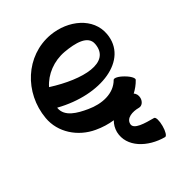

<svg xmlns="http://www.w3.org/2000/svg" viewBox="-193 -698 1014 1088"><g transform="rotate(-30 314.0 -153.5)"><path d="M588 200C588 165 580 137 569 137C509 137 436 137 435 99C434 60 480 44 524 44C544 44 559 24 559 0C559 -18 550 -34 538 -40C557 -58 574 -78 587 -102C593 -111 573 -133 543 -150C513 -168 485 -174 479 -165C440 -96 353 -79 272 -93C206 -104 134 -123 123 -185V-188C376 -124 609 -222 576 -408C555 -527 424 -586 296 -564C116 -532 5 -353 37 -170C55 -65 144 12 250 30C289 37 328 38 365 34C353 54 347 76 347 101C350 203 457 262 569 262C580 262 588 235 588 200ZM318 -441C393 -454 479 -457 490 -392C514 -257 331 -252 141 -312C173 -377 239 -427 318 -441Z"/></g></svg>

Font: Nupuram
Style: Bold
Weight: 700
Designer: Santhosh Thottingal (santhosh.thottingal@gmail.com)
Foundry: SMC
Version: Version 1.000